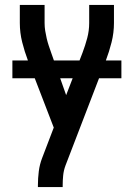

<svg xmlns="http://www.w3.org/2000/svg" viewBox="-20 -540 540 775"><path d="M133 215V208Q133 180 136.5 152Q140 124 150 98L197 -25L93 -295Q79 -332 69.5 -370Q60 -408 60 -447V-520H160V-447Q160 -431 162.5 -415.5Q165 -400 168.5 -385Q172 -370 177 -355Q182 -340 187 -326L247 -156L313 -327Q324 -356 332 -386Q340 -416 340 -447V-520H440V-447Q440 -408 430.5 -370Q421 -332 407 -295L244 129Q237 148 235 168Q233 188 233 208V215ZM470 -224H30V-296H470Z"/></svg>

Font: Iosevka Term Curly Semibold
Style: Regular
Weight: 600
Designer: Belleve Invis
Foundry: Belleve Invis
Version: Version 32.3.0